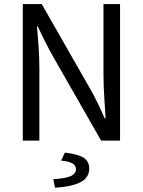

<svg xmlns="http://www.w3.org/2000/svg" viewBox="-20 -676 687 923"><path d="M89.6 0V-656.3H180.6L413.7 -248.4Q432.5 -215.4 450 -179.5Q467.4 -143.6 483.6 -107.3H487.6Q484.8 -158.4 481.1 -211.5Q477.5 -264.5 477.5 -315.4V-656.3H557.1V0H466.1L233 -407.9Q214.6 -440.9 196.3 -477Q178.1 -513.1 161.9 -549H157.9Q162.3 -499.9 165.8 -447.8Q169.3 -395.7 169.3 -343.2V0ZM244.5 226.3 236.3 185.6Q299 181.3 322.1 169.7Q345.2 158 345.2 138.2Q345.2 118.6 326.9 108.9Q308.7 99.1 273.8 96.1L291.9 57.6Q357.7 65.5 383.3 83Q409 100.5 409 134.7Q409 178 366.5 200Q323.9 222 244.5 226.3Z"/></svg>

Font: Source Sans 3 VF
Style: Regular
Weight: 200
Designer: Paul D. Hunt
Foundry: Adobe
Version: Version 3.046;hotconv 1.0.118;makeotfexe 2.5.65603